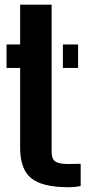

<svg xmlns="http://www.w3.org/2000/svg" viewBox="-20 -790 384 820"><path d="M8 -500V-600H66V-770H200.5V-143Q200.5 -111 216.2 -100.2Q232 -89.5 271.5 -89.5Q285 -89.5 297.2 -90Q309.5 -90.5 324.5 -90.5V4.5Q312.5 7 299.5 8.2Q286.5 9.5 271 9.5Q160.5 9.5 113.2 -29Q66 -67.5 66 -158.5V-500ZM248.5 -500V-600H313.5V-500Z"/></svg>

Font: Big Shoulders Stencil Text Thin ExtraBold
Style: Regular
Weight: 800
Version: Version 2.001